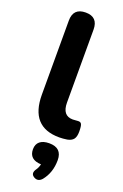

<svg xmlns="http://www.w3.org/2000/svg" viewBox="-186 -767 705 1101"><g transform="rotate(20 166.5 -216.0)"><path d="M235 11Q58 11 58 -186V-637Q58 -714 134 -714Q209 -714 209 -637V-192Q209 -112 273 -112Q279 -112 288.5 -113Q298 -114 303 -114Q320 -116 326 -104.5Q332 -93 332 -59Q332 -28 320.5 -13Q309 2 283 7Q257 11 235 11ZM229 266Q206 292 179 275.5Q152 259 175 227Q185 213 190 192Q117 189 117 126Q117 95 137 78.5Q157 62 194 62Q272 62 272 137Q272 213 229 266Z"/></g></svg>

Font: Nunito ExtraBold
Style: Regular
Weight: 800
Designer: Vernon Adams
Foundry: Vernon Adams
Version: Version 3.602